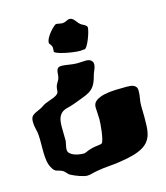

<svg xmlns="http://www.w3.org/2000/svg" viewBox="-111 -756 794 916"><g transform="rotate(-15 286.0 -298.0)"><path d="M32.2 -173.8Q31.2 -188 26.6 -205.3Q22 -222.7 22 -240.2Q22 -252.9 24.9 -260.3Q27.8 -267.6 34.2 -272.7Q40.5 -277.8 49.8 -282Q59.1 -286.1 71.8 -292Q81.1 -296.4 88.6 -301.8Q96.2 -307.1 103 -310.1Q114.3 -314.9 125 -318.6Q135.7 -322.3 144.8 -325.9Q153.8 -329.6 160.6 -334Q167.5 -338.4 170.9 -344.2Q172.9 -347.2 173.3 -357.7Q173.8 -368.2 176.8 -377.9Q180.2 -386.2 185.3 -394.3Q190.4 -402.3 192.9 -409.2Q195.8 -418.9 196.3 -428.7Q196.8 -438.5 198.5 -446.3Q200.2 -454.1 205.6 -459Q210.9 -463.9 224.1 -463.9Q231.4 -463.9 240.5 -462.6Q249.5 -461.4 259 -460Q268.6 -458.5 278.6 -457.3Q288.6 -456.1 297.9 -456.1Q309.1 -456.1 320.6 -457Q332 -458 341.8 -458Q358.4 -458 367.2 -450.4Q376 -442.9 376 -431.2Q376 -419.9 371.1 -408.9Q366.2 -397.9 362.8 -388.2Q358.9 -374.5 355.2 -362.8Q351.6 -351.1 346.4 -340.8Q341.3 -330.6 334 -322.3Q326.7 -314 315.9 -307.1Q300.8 -297.9 277.8 -289.6Q254.9 -281.2 232.9 -272.9Q214.4 -266.6 199 -262.9Q183.6 -259.3 172.6 -251.2Q161.6 -243.2 155.3 -227.5Q148.9 -211.9 148.9 -182.1Q148.9 -163.6 149.4 -144.5Q149.9 -125.5 149.9 -112.8Q148.9 -104.5 146 -92.5Q143.1 -80.6 143.1 -70.8Q143.1 -60.5 150.4 -53.2Q157.7 -45.9 168.7 -41.3Q179.7 -36.6 192.9 -34.4Q206.1 -32.2 217.8 -32.2Q222.7 -32.2 226.8 -33.9Q231 -35.6 236.1 -37.8Q241.2 -40 248.5 -42.7Q255.9 -45.4 267.1 -47.9Q272.9 -49.3 280.3 -50.3Q287.6 -51.3 294.2 -52Q300.8 -52.7 305.9 -54Q311 -55.2 313 -57.1Q317.4 -61.5 321 -77.1Q324.7 -92.8 327.1 -111.1Q329.6 -129.4 330.8 -146.5Q332 -163.6 332 -170.9Q332 -186.5 330.6 -202.4Q329.1 -218.3 329.1 -231Q329.1 -251.5 345.7 -262.9Q362.3 -274.4 387.5 -279.8Q412.6 -285.2 442.1 -286.1Q471.7 -287.1 497.1 -287.1Q506.8 -287.1 515.9 -286.1Q524.9 -285.2 532 -281.7Q539.1 -278.3 543.5 -272Q547.9 -265.6 547.9 -254.9Q547.9 -233.9 544.4 -217Q541 -200.2 541 -182.1Q541 -168 541.5 -153.6Q542 -139.2 542 -125Q542 -99.6 541 -78.4Q540 -57.1 534.9 -39.8Q529.8 -22.5 519.3 -8.3Q508.8 5.9 490 17.1Q471.2 28.3 442.4 36.6Q413.6 44.9 372.1 50.8Q345.7 54.7 317.6 56.9Q289.6 59.1 267.1 63Q247.6 65.9 232.9 70.1Q218.3 74.2 206.1 74.2Q200.7 74.2 191.2 72Q181.6 69.8 170.7 66.2Q159.7 62.5 148.2 57.6Q136.7 52.7 127.9 47.9Q124 45.9 120.4 42.2Q116.7 38.6 113.5 34.9Q110.4 31.2 106.9 28.1Q103.5 24.9 100.1 22.9Q88.4 17.1 81.1 15.6Q73.7 14.2 68.6 12Q63.5 9.8 58.8 5.1Q54.2 0.5 47.9 -11.2Q39.6 -25.9 36.6 -45.2Q33.7 -64.5 33.2 -85.7Q32.7 -106.9 33.2 -129.6Q33.7 -152.3 32.2 -173.8ZM192.9 -585Q192.9 -596.2 200.4 -609.9Q208 -623.5 218 -635.3Q228 -647 237.1 -655Q246.1 -663.1 249 -663.1Q256.3 -663.1 265.1 -661.1Q273.9 -659.2 282.2 -659.2Q294.9 -660.6 302.2 -665.3Q309.6 -669.9 317.9 -669.9Q325.2 -669.9 330.3 -666.5Q335.4 -663.1 340.1 -657.7Q344.7 -652.3 349.4 -646.2Q354 -640.1 359.9 -634.8Q363.8 -631.3 369.1 -628.7Q374.5 -626 379.6 -623Q384.8 -620.1 388.4 -616.5Q392.1 -612.8 392.1 -607.9Q392.1 -600.6 387.7 -584.7Q383.3 -568.8 376.7 -552.5Q370.1 -536.1 362.5 -523.7Q355 -511.2 349.1 -511.2H342.8Q340.3 -511.2 336.9 -510.5Q333.5 -509.8 328.1 -509.8Q312.5 -509.8 291.5 -512.7Q270.5 -515.6 251.2 -520Q231.9 -524.4 218.5 -529.5Q205.1 -534.7 205.1 -539.1Q205.1 -542 205.6 -546.1Q206.1 -550.3 206.1 -555.2Q206.1 -561.5 204.1 -566.2Q202.1 -570.8 199.5 -574.2Q196.8 -577.6 194.8 -580.1Q192.9 -582.5 192.9 -585Z"/></g></svg>

Font: Freckle Face
Style: Regular
Weight: 400
Designer: Astigmatic (AOETI)
Foundry: Astigmatic (AOETI)
Version: Version 1.000